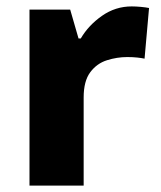

<svg xmlns="http://www.w3.org/2000/svg" viewBox="-20 -579 501 599"><path d="M391 -559Q404 -559 420 -557.5Q436 -556 445 -554L431 -396Q422 -398 408 -399.5Q394 -401 377 -401Q345 -401 313.5 -391Q282 -381 261.5 -353.5Q241 -326 241 -275V0H72V-549H199L225 -459H232Q256 -500 298 -529.5Q340 -559 391 -559Z"/></svg>

Font: Noto Sans Gurmukhi UI ExtraBold
Style: Regular
Weight: 800
Designer: Jelle Bosma - Monotype Design Team
Foundry: Monotype Imaging Inc.
Version: Version 2.004; ttfautohint (v1.8.4.7-5d5b)